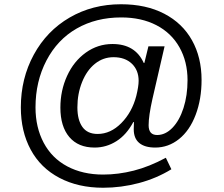

<svg xmlns="http://www.w3.org/2000/svg" viewBox="-20 -745 1055 903"><path d="M928 -369Q928 -278 900 -204.5Q872 -131 822 -91Q772 -51 710 -51Q661 -51 635 -72.5Q609 -94 609 -137L610 -171H607Q575 -111 527.5 -81Q480 -51 425 -51Q348 -51 306 -100.5Q264 -150 264 -239Q264 -319 295.5 -388Q327 -457 383.5 -497.5Q440 -538 509 -538Q616 -538 656 -449H659L678 -527H754L697 -280Q679 -200 679 -156Q679 -110 719 -110Q758 -110 791 -144Q824 -178 843 -237Q862 -296 862 -368Q862 -455 824 -522.5Q786 -590 715.5 -626.5Q645 -663 550 -663Q432 -663 341 -611Q250 -559 198.5 -460.5Q147 -362 147 -240Q147 -146 185.5 -73.5Q224 -1 296.5 37.5Q369 76 465 76Q536 76 609 57.5Q682 39 760 -3L786 51Q716 94 633 116Q550 138 465 138Q348 138 259.5 91.5Q171 45 124.5 -41Q78 -127 78 -240Q78 -376 139 -488Q200 -600 307.5 -662.5Q415 -725 549 -725Q667 -725 752.5 -680.5Q838 -636 883 -555.5Q928 -475 928 -369ZM632 -365Q632 -415 600 -445.5Q568 -476 514 -476Q465 -476 426.5 -445Q388 -414 366 -359Q344 -304 344 -240Q344 -181 367.5 -148Q391 -115 439 -115Q500 -115 550.5 -166Q601 -217 621 -294Q632 -339 632 -365Z"/></svg>

Font: TharLon
Style: Regular
Weight: 400
Designer: Sai Zin Di Di Zone
Foundry: Sai Zin Di Di Zone, Sun Tun
Version: Version 1.003 September 27 2012